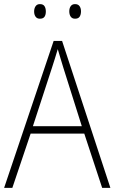

<svg xmlns="http://www.w3.org/2000/svg" viewBox="-20 -914 557 934"><path d="M477 0 390 -264H129L40 0H0L241 -715H282L517 0ZM288 -585Q282 -605 275 -628Q268 -651 261 -675Q254 -652 247 -629Q240 -606 233 -585L140 -300H378ZM146 -858Q146 -873 153 -883.5Q160 -894 174 -894Q190 -894 196.5 -884Q203 -874 203 -858Q203 -842 196.5 -832.5Q190 -823 174 -823Q160 -823 153 -833Q146 -843 146 -858ZM317 -859Q317 -874 324 -884Q331 -894 345 -894Q360 -894 367 -884Q374 -874 374 -859Q374 -843 367.5 -833Q361 -823 345 -823Q331 -823 324 -833Q317 -843 317 -859Z"/></svg>

Font: Noto Sans Ethiopic SemiCondensed ExtraLight
Style: Regular
Weight: 200
Width: 4
Designer: Monotype Design Team
Foundry: Monotype Imaging Inc.
Version: Version 2.102; ttfautohint (v1.8.4.7-5d5b)